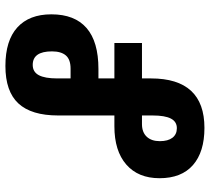

<svg xmlns="http://www.w3.org/2000/svg" viewBox="-53 -711 776 710"><g transform="rotate(-90 335.0 -356.0)"><path d="M31 -154Q31 -233 81.5 -277Q132 -321 223 -321H263V-529Q263 -628 307.5 -676Q352 -724 446 -724Q540 -724 588.5 -680Q637 -636 637 -554Q637 -468 586.5 -424Q536 -380 435 -380H400V-321H531V-219H400V-186Q400 12 217 12Q128 12 79.5 -30.5Q31 -73 31 -154ZM436 -483Q470 -483 485 -500.5Q500 -518 500 -552Q500 -623 450 -623Q424 -623 412 -600.5Q400 -578 400 -533V-483ZM263 -180V-219H231Q201 -219 184.5 -201.5Q168 -184 168 -153Q168 -123 180.5 -106.5Q193 -90 216 -90Q240 -90 251.5 -112Q263 -134 263 -180Z"/></g></svg>

Font: Noto Sans Georgian Bold Cond
Style: Regular
Weight: 700
Width: 3
Designer: Monotype Design team
Foundry: Monotype Imaging Inc.
Version: Version 1.000